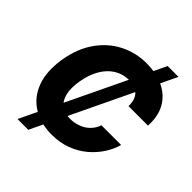

<svg xmlns="http://www.w3.org/2000/svg" viewBox="-244 -973 1219 1219"><g transform="rotate(45 366.0 -363.0)"><path d="M116.2 92.8 552.7 -819.3H649.9L212.9 92.8ZM340.3 9.8Q239.7 9.8 167.2 -35.2Q94.7 -80.1 62.5 -166Q30.3 -252 49.8 -374Q69.8 -492.2 127.4 -573.2Q185.1 -654.3 267.8 -695.8Q350.6 -737.3 444.8 -737.3Q513.2 -737.3 567.9 -719Q622.6 -700.7 660.6 -665.5Q698.7 -630.4 717.3 -579.6Q735.8 -528.8 731.4 -463.4H556.6Q557.6 -491.2 551 -513.4Q544.4 -535.6 530 -551.3Q515.6 -566.9 493.9 -575.2Q472.2 -583.5 443.4 -583.5Q388.2 -583.5 343.5 -556.2Q298.8 -528.8 268.6 -477.3Q238.3 -425.8 226.1 -353.5Q214.8 -283.7 226.6 -237.3Q238.3 -190.9 269.8 -167.5Q301.3 -144 350.1 -144Q381.3 -144 408.4 -151.9Q435.5 -159.7 457.8 -174.1Q480 -188.5 496.1 -209Q512.2 -229.5 521 -255.9H697.8Q685.1 -207.5 654.8 -160.4Q624.5 -113.3 579.1 -74.7Q533.7 -36.1 473.6 -13.2Q413.6 9.8 340.3 9.8Z"/></g></svg>

Font: Inter Tight ExtraBold
Style: Italic
Weight: 800
Italic angle: -9.39999°
Designer: Rasmus Andersson
Foundry: rsms
Version: Version 3.004